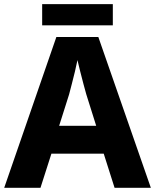

<svg xmlns="http://www.w3.org/2000/svg" viewBox="-20 -893 738 913"><path d="M524.8 0 473.2 -162.4H224.5L172.5 0H0L248 -717H447.6L697.3 0ZM390.4 -444.2Q386.1 -459.6 377.7 -490.4Q369.4 -521.2 361.2 -554.1Q353 -587.1 348.3 -607.2Q344 -584.5 336.5 -553.5Q329 -522.6 321.4 -493.4Q313.9 -464.3 308.6 -444.2L261.3 -294.9H437.4ZM516.5 -873.2V-772.5H180.5V-873.2Z"/></svg>

Font: Noto Sans Oriya
Style: Regular
Weight: 400
Designer: Amélie Bonet and Sol Matas
Foundry: Google LLC
Version: Version 2.006